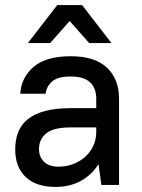

<svg xmlns="http://www.w3.org/2000/svg" viewBox="-20 -730 560 758"><path d="M200 8Q122 8 81 -31.5Q40 -71 40 -140Q40 -178 52 -208.5Q64 -239 90.5 -260Q117 -281 158.5 -292Q200 -303 260 -303H360V-340Q360 -382 335.5 -405Q311 -428 260 -428Q209 -428 186.5 -409Q164 -390 160 -360H60Q64 -424 112.5 -466Q161 -508 260 -508Q354 -508 402 -463Q450 -418 450 -340V0H380L369 -82Q342 -39 298.5 -15.5Q255 8 200 8ZM210 -72Q243 -72 270.5 -83Q298 -94 318 -112.5Q338 -131 349 -156Q360 -181 360 -209V-227H260Q191 -227 162.5 -203.5Q134 -180 134 -142Q134 -110 154 -91Q174 -72 210 -72ZM255 -647 178 -560H90L206 -710H304L420 -560H332Z"/></svg>

Font: Retni Sans Medium
Style: Regular
Weight: 500
Designer: Vitaly Kuzmin
Foundry: ParaType Ltd.
Version: Version 1.00;March 2, 2019;FontCreator 11.5.0.2425 64-bit; t